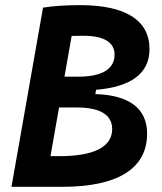

<svg xmlns="http://www.w3.org/2000/svg" viewBox="-20 -723 626 743"><path d="M24.4 0H219.7C436.5 0 549.3 -70.8 549.3 -206.1C549.3 -302.7 480.5 -355 349.1 -358.9L351.6 -375.5C488.3 -386.7 558.6 -439.9 558.6 -532.7C558.6 -644.5 466.3 -703.1 290 -703.1C233.4 -703.1 183.6 -699.7 146.5 -693.4ZM175.3 -118.7 208.5 -307.1H276.9C367.2 -307.1 414.1 -278.8 414.1 -223.6C414.1 -154.8 344.2 -118.7 210 -118.7ZM229.5 -426.3 257.3 -584C272 -584.5 287.1 -584.5 303.2 -584.5C381.8 -584.5 423.3 -559.6 423.3 -511.7C423.3 -455.6 375 -426.3 282.7 -426.3Z"/></svg>

Font: Cascadia Mono NF
Style: Bold Italic
Weight: 700
Italic angle: -10°
Monospace: yes
Designer: Aaron Bell
Foundry: Saja Typeworks
Version: Version 2404.023